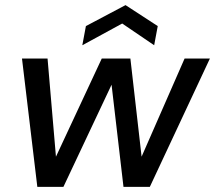

<svg xmlns="http://www.w3.org/2000/svg" viewBox="-20 -731 841 751"><path d="M126 0 66 -502H166L202 -81L182 -82L378 -502H490L538 -82H518L702 -502H801L566 0H463L412 -437H434L228 0ZM302 -554 316 -629 471 -711 597 -629 583 -554 458 -639Z"/></svg>

Font: DM Sans 16pt Medium
Style: Italic
Weight: 500
Italic angle: -10°
Version: Version 4.004;gftools[0.9.30]